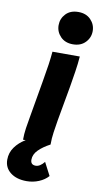

<svg xmlns="http://www.w3.org/2000/svg" viewBox="-151 -797 553 1065"><g transform="rotate(10 125.5 -264.0)"><path d="M21 0Q21 -32 26 -66Q31 -100 37 -132L73 -340Q83 -397 88.5 -435.5Q94 -474 97 -509H251Q248 -468 241 -423Q234 -378 227 -336L192 -140Q186 -104 181 -69.5Q176 -35 176 0ZM201 -569Q157 -569 131 -596Q105 -623 105 -660Q105 -697 130.5 -724Q156 -751 201 -751Q245 -751 271 -724Q297 -697 297 -660Q297 -623 271 -596Q245 -569 201 -569ZM80 223Q23 223 -11.5 196Q-46 169 -46 124Q-46 85 -23.5 53.5Q-1 22 36 0Q73 -22 117 -35L176 0Q136 21 111 46Q86 71 86 101Q86 130 115 130Q139 130 163 100L201 173Q181 196 148.5 209.5Q116 223 80 223Z"/></g></svg>

Font: Livvic
Style: Bold Italic
Weight: 700
Italic angle: -10°
Designer: Jacques Le Bailly, Baron von Fonthausen
Version: Version 1.001; ttfautohint (v1.8.2)